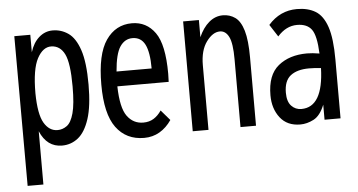

<svg xmlns="http://www.w3.org/2000/svg" viewBox="-47 -552 1494 801"><g transform="rotate(-5 700.0 -152.0)"><path d="M38 167 37 -460H104V-387Q116 -426 141 -448Q166 -470 198 -470Q234 -470 263.5 -449.5Q293 -429 310.5 -377.5Q328 -326 328 -232Q328 -142 310.5 -88.5Q293 -35 263.5 -11.5Q234 12 196 12Q133 12 104 -56V167ZM183 -54Q204 -54 222 -67Q240 -80 250.5 -118Q261 -156 261 -230Q261 -328 242.5 -365.5Q224 -403 187 -404Q152 -405 128 -360.5Q104 -316 104 -215Q105 -127 126.5 -90.5Q148 -54 183 -54Z M540 10Q465 10 423 -47Q381 -104 381 -227Q381 -354 421.5 -412.5Q462 -471 530 -471Q591 -471 627 -420.5Q663 -370 663 -248Q663 -229 662 -214H447Q449 -124 474.5 -89Q500 -54 542 -54Q567 -54 585.5 -65.5Q604 -77 618 -98L655 -55Q634 -24 605 -7Q576 10 540 10ZM449 -276H596Q596 -344 579.5 -376.5Q563 -409 527 -409Q495 -409 475 -379.5Q455 -350 449 -276Z M744 0V-460H810V-388Q827 -427 853 -449Q879 -471 911 -471Q940 -471 962.5 -455Q985 -439 997 -398.5Q1009 -358 1009 -286V0H944V-284Q944 -351 930.5 -378Q917 -405 893 -405Q863 -405 836.5 -369Q810 -333 810 -271V0Z M1194 11Q1139 11 1109.5 -27Q1080 -65 1080 -121Q1080 -206 1126.5 -244Q1173 -282 1247 -282Q1269 -282 1299 -277Q1296 -352 1277 -378Q1258 -404 1216 -404Q1170 -404 1134 -363L1101 -414Q1150 -470 1221 -470Q1267 -470 1298.5 -451Q1330 -432 1346.5 -383.5Q1363 -335 1363 -246V0H1296V-63Q1278 -18 1250 -3.5Q1222 11 1194 11ZM1145 -126Q1145 -89 1162 -71Q1179 -53 1204 -53Q1295 -53 1300 -216Q1273 -219 1250 -219Q1200 -219 1172.5 -197.5Q1145 -176 1145 -126Z"/></g></svg>

Font: Inconsolata ExtraCondensed Medium
Style: Regular
Weight: 500
Width: 2
Monospace: yes
Designer: Raph Levien, Cyreal, Brenton Simpson
Foundry: Raph Levien, Cyreal, Google
Version: Version 3.001; ttfautohint (v1.8.2.53-6de2)